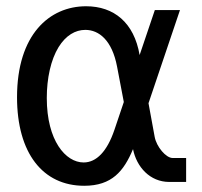

<svg xmlns="http://www.w3.org/2000/svg" viewBox="-20 -579 642 611"><path d="M248 12.2C335.9 12.2 374 -34.2 403.3 -104.5C414.6 -47.4 457.5 0 518.6 0H572.3V-76.2H529.3C508.3 -76.2 478 -111.8 472.2 -143.6L452.6 -250.5L552.7 -546.9H472.7L424.3 -403.8C406.7 -507.3 342.3 -559.1 253.9 -559.1C137.2 -559.1 34.2 -468.8 34.2 -269.5C34.2 -91.8 116.2 12.2 248 12.2ZM246.1 -62C189 -62 128.9 -131.3 128.9 -267.1C128.9 -329.6 141.6 -388.7 166.5 -429.2C189.5 -466.3 219.7 -483.9 251.5 -483.9C294.4 -483.9 336.4 -451.7 352.5 -367.2L374 -254.4L344.2 -166C320.8 -96.7 286.6 -62 246.1 -62Z"/></svg>

Font: Hack
Style: Regular
Weight: 400
Monospace: yes
Designer: Christopher Simpkins
Foundry: Christopher Simpkins
Version: Version 2.010